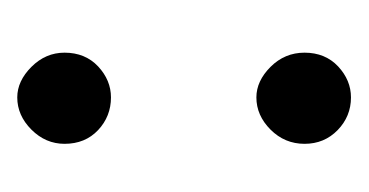

<svg xmlns="http://www.w3.org/2000/svg" viewBox="-120 -298 419 218"><g transform="rotate(-90 89.0 -189.5)"><path d="M86.9 -378.9Q105.5 -378.9 121.6 -362.8Q137.7 -346.7 137.7 -325.2Q137.7 -301.8 122.1 -287.1Q106.4 -272.5 86.9 -272.5Q65.4 -272.5 49.8 -287.1Q34.2 -301.8 34.2 -325.2Q34.2 -346.7 50.3 -362.8Q66.4 -378.9 86.9 -378.9ZM86.9 -107.4Q105.5 -107.4 121.6 -91.3Q137.7 -75.2 137.7 -52.7Q137.7 -29.3 122.1 -14.6Q106.4 0 86.9 0Q65.4 0 49.8 -15.1Q34.2 -30.3 34.2 -52.7Q34.2 -75.2 50.3 -91.3Q66.4 -107.4 86.9 -107.4Z"/></g></svg>

Font: Josefin Sans CFJ
Style: Regular
Weight: 400
Designer: Santiago Orozco
Foundry: Typemade
Version: Version 2.000